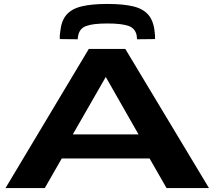

<svg xmlns="http://www.w3.org/2000/svg" viewBox="-20 -953 1086 973"><path d="M8 0 430 -705H615L1039 0H824L738 -150H293L207 0ZM349 -272H682L516 -563ZM524 -933Q605 -933 656 -920.5Q707 -908 733 -876.5Q759 -845 764 -789Q766 -774 766 -755L675 -754Q674 -759 673.5 -763Q673 -767 673 -771Q667 -808 633 -821Q599 -834 524 -834Q450 -834 416 -821Q382 -808 376 -771Q375 -767 374.5 -763Q374 -759 374 -754L283 -755Q282 -773 285 -790Q290 -846 316 -877Q342 -908 393 -920.5Q444 -933 524 -933Z"/></svg>

Font: Georama ExtraExtended SemiBold
Style: Regular
Weight: 600
Width: 8
Designer: Jean-Baptiste Levee
Foundry: Production Type
Version: Version 1.000